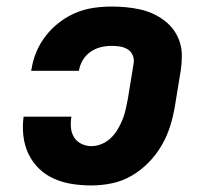

<svg xmlns="http://www.w3.org/2000/svg" viewBox="-20 -558 640 586"><path d="M259 8Q229 8 200 3.5Q171 -1 145 -12.5Q119 -24 99 -43.5Q79 -63 67 -88Q55 -113 51.5 -142.5Q48 -172 52 -202H198Q195 -185 196.5 -168.5Q198 -152 206 -139Q214 -126 228.5 -119Q243 -112 259 -112Q275 -112 290.5 -118.5Q306 -125 318 -136.5Q330 -148 339 -163Q348 -178 354 -193Q360 -208 363.5 -223.5Q367 -239 370 -255L388 -365Q390 -378 385 -389.5Q380 -401 369.5 -407.5Q359 -414 346.5 -416Q334 -418 321 -418Q304 -418 287.5 -414Q271 -410 256.5 -400Q242 -390 233 -375Q224 -360 221 -343Q221 -343 221 -342.5Q221 -342 221 -342H75Q75 -343 75.5 -344Q76 -345 76 -346Q80 -373 91 -399.5Q102 -426 120 -449Q138 -472 161.5 -490Q185 -508 211.5 -519Q238 -530 265.5 -534Q293 -538 321 -538Q342 -538 364 -536Q386 -534 406.5 -529.5Q427 -525 446 -516.5Q465 -508 481.5 -495.5Q498 -483 510 -466.5Q522 -450 528.5 -430Q535 -410 535 -388.5Q535 -367 532 -345L514 -235Q509 -204 499.5 -173.5Q490 -143 473.5 -114.5Q457 -86 433.5 -62Q410 -38 381.5 -21.5Q353 -5 321.5 1.5Q290 8 259 8Z"/></svg>

Font: Iosevka Curly HvExObl
Style: Regular
Weight: 900
Width: 7
Italic angle: -9°
Monospace: yes
Designer: Belleve Invis
Foundry: Belleve Invis
Version: Version 11.1.0; ttfautohint (v1.8.3)